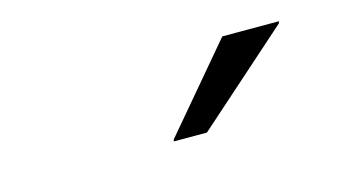

<svg xmlns="http://www.w3.org/2000/svg" viewBox="-35 -803 571 322"><g transform="rotate(-15 250.0 -641.5)"><path d="M236.7 -566.7 237.5 -570 360.8 -715.8H459.2L458.3 -712.5L294.2 -566.7Z"/></g></svg>

Font: Funnel Sans Light
Style: Italic
Weight: 300
Italic angle: -14.036°
Designer: NORD ID, Kristian Moeller
Foundry: Dicotype
Version: Version 1.000